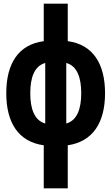

<svg xmlns="http://www.w3.org/2000/svg" viewBox="-20 -780 603 1040"><path d="M217 240H347V7C483 -13 549 -116 549 -275C549 -435 483 -539 347 -557V-760H217V-557C80 -539 14 -436 14 -275C14 -115 80 -12 217 7ZM144 -275C144 -358 165 -422 225 -439V-111C165 -128 144 -193 144 -275ZM420 -275C420 -193 399 -128 339 -111V-439C399 -422 420 -358 420 -275Z"/></svg>

Font: Noto Sans Mono SemiCondensed ExtraBold
Style: Regular
Weight: 800
Width: 4
Designer: Monotype Design Team
Foundry: Monotype Imaging Inc.
Version: Version 2.014